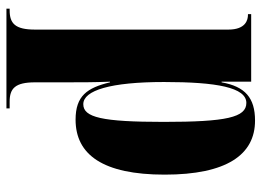

<svg xmlns="http://www.w3.org/2000/svg" viewBox="-128 -460 813 597"><g transform="rotate(90 278.5 -161.5)"><path d="M7 225H317V215H296C255 215 236 198 236 136V43C236 -4 236 -50 234 -97H236C253 -26 278 10 352 10C461 10 523 -75 523 -267C523 -460 461 -548 355 -548C284 -548 249 -517 236 -444H234V-536H24V-526H26C42 -526 72 -519 72 -465V136C72 198 53 215 12 215H7ZM304 -14C261 -14 235 -99 235 -265C235 -429 252 -521 300 -521C345 -521 359 -459 359 -264C359 -72 345 -14 304 -14Z"/></g></svg>

Font: Noto Serif Display ExtraCondensed Black
Style: Regular
Weight: 900
Width: 2
Designer: Monotype Design Team
Foundry: Monotype Imaging Inc.
Version: Version 2.009